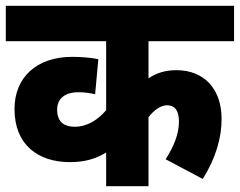

<svg xmlns="http://www.w3.org/2000/svg" viewBox="-20 -642 827 662"><path d="M787 -500V-622H0V-500H346V-262C318 -230 283 -205 237 -205C208 -205 177 -216 177 -264C177 -302 204 -324 250 -324C272 -324 292 -321 308 -317L319 -438C295 -443 263 -446 229 -446C106 -446 30 -375 30 -266C30 -143 111 -83 221 -83C272 -83 309 -94 346 -116V0H492V-238C510 -261 533 -279 556 -279C581 -279 597 -263 597 -223C597 -178 578 -135 551 -93L679 -25C726 -100 744 -169 744 -232C744 -338 681 -400 589 -400C550 -400 521 -391 492 -372V-500Z"/></svg>

Font: Noto Sans SemiCondensed ExtraBold
Style: Italic
Weight: 800
Width: 4
Italic angle: -12°
Designer: Monotype Design Team
Foundry: Monotype Imaging Inc.
Version: Version 2.013